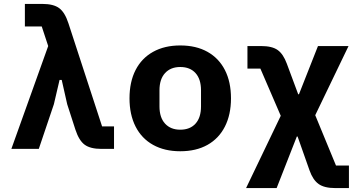

<svg xmlns="http://www.w3.org/2000/svg" viewBox="-20 -760 1840 980"><path d="M193 -625H107V-740H196Q253 -740 282 -718.5Q311 -697 329 -642L501 -115H562V0H498Q441 0 412 -21.5Q383 -43 365 -98L323 -228L295 -352H284L255 -228L178 0H38L226 -525Z M900 12Q820 12 761.5 -20.5Q703 -53 672 -114Q641 -175 641 -258Q641 -342 672 -402.5Q703 -463 761.5 -495.5Q820 -528 900 -528Q981 -528 1039 -495.5Q1097 -463 1128 -402.5Q1159 -342 1159 -258Q1159 -175 1128 -114Q1097 -53 1039 -20.5Q981 12 900 12ZM900 -98Q950 -98 978 -129Q1006 -160 1006 -217V-299Q1006 -356 978 -387Q950 -418 900 -418Q851 -418 822.5 -387Q794 -356 794 -299V-217Q794 -160 822.5 -129Q851 -98 900 -98Z M1312 -525Q1369 -525 1397.5 -504.5Q1426 -484 1444 -435L1502 -279H1506L1603 -525H1759L1589 -172L1695 85H1761V200H1692Q1635 200 1606 179Q1577 158 1560 110L1499 -63H1495L1392 200H1236L1413 -169L1309 -410H1243V-525Z"/></svg>

Font: Lilex
Style: Regular
Weight: 400
Monospace: yes
Designer: Mike Abbink, Paul van der Laan, Pieter van Rosmalen, Mikhael Khrustik
Foundry: Mikhael Khrustik
Version: Version 2.510